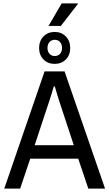

<svg xmlns="http://www.w3.org/2000/svg" viewBox="-20 -1104 640 1124"><path d="M5 0 241 -686H358L595 0H497L438 -175H157L98 0ZM183 -254H412L340 -472Q337 -482 332 -496.5Q327 -511 321.5 -529Q316 -547 310.5 -565Q305 -583 301 -598H295Q290 -580 282.5 -556.5Q275 -533 268 -510.5Q261 -488 255 -472ZM300 -730Q260 -730 234.5 -756Q209 -782 209 -823Q209 -864 234.5 -890.5Q260 -917 300 -917Q340 -917 365.5 -890.5Q391 -864 391 -823Q391 -782 365.5 -756Q340 -730 300 -730ZM300 -776Q320 -776 331.5 -789Q343 -802 343 -823Q343 -845 331.5 -858Q320 -871 300 -871Q282 -871 270 -858Q258 -845 258 -823Q258 -802 270 -789Q282 -776 300 -776ZM264 -952 341 -1084H435L436 -1081L336 -952Z"/></svg>

Font: Archivo SemiCondensed
Style: Regular
Weight: 400
Width: 4
Designer: Hector Gatti
Foundry: Omnibus-Type
Version: Version 2.001